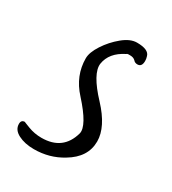

<svg xmlns="http://www.w3.org/2000/svg" viewBox="-113 -373 404 451"><g transform="rotate(30 89.0 -147.0)"><path d="M45 22Q20 22 2.5 13Q-15 4 -15 -12Q-15 -23 -5 -23Q-6 -23 11 -16.5Q28 -10 47 -10Q105 -10 120 -64Q126 -87 78 -140Q44 -177 44 -224Q44 -240 58 -261.5Q72 -283 92 -299.5Q112 -316 130 -316Q162 -316 166 -300Q167 -297 167.5 -294Q168 -291 168 -288Q168 -272 156 -272Q149 -272 145 -277Q140 -282 131 -282Q129 -282 126 -282Q123 -282 121 -280Q85 -262 80 -230Q76 -202 123 -152Q165 -107 165 -68Q165 -25 121 1Q87 22 45 22Z"/></g></svg>

Font: Square Peg
Style: Regular
Weight: 400
Designer: Robert E. Leuschke
Foundry: Robert E. Leuschke
Version: Version 1.010; ttfautohint (v1.8.4.7-5d5b)